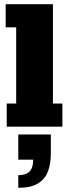

<svg xmlns="http://www.w3.org/2000/svg" viewBox="-20 -603 329 914"><path d="M12 0V-110H57V-473H7V-583H232V-110H277V0ZM67 291V231Q103 231 120.5 213.5Q138 196 138 157H67V37H222V128Q222 177 208 213.5Q194 250 160.5 270.5Q127 291 67 291Z"/></svg>

Font: Rokkitt SemiBold Black
Style: Regular
Weight: 900
Version: Version 3.103